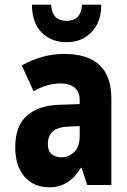

<svg xmlns="http://www.w3.org/2000/svg" viewBox="-20 -789 540 819"><path d="M192 10Q274 10 325 -73H328L352 0H455V-369Q455 -559 253 -559Q161 -559 73 -510L123 -400Q182 -433 236 -433Q320 -433 320 -360V-345L232 -342Q143 -339 94 -295Q45 -251 45 -161Q45 -82 84 -36Q123 10 192 10ZM242 -118Q217 -118 200.5 -131.5Q184 -145 184 -174Q184 -246 272 -249L320 -251V-210Q320 -164 297 -141Q274 -118 242 -118ZM264 -609Q329 -609 370.5 -652Q412 -695 412 -769H330Q326 -700 264 -700Q202 -700 198 -769H116Q117 -690 158.5 -649.5Q200 -609 264 -609Z"/></svg>

Font: Noto Sans Mono Condensed Extra
Style: Regular
Weight: 800
Width: 3
Designer: Monotype Design Team
Foundry: Monotype Imaging Inc.
Version: Version 1.900